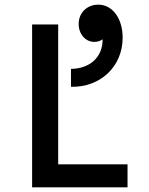

<svg xmlns="http://www.w3.org/2000/svg" viewBox="-20 -805 640 825"><path d="M118 0H528V-99H230V-700H118ZM285 -509V-432C411 -429 507 -519 507 -643C507 -725 464 -785 402 -785C354 -785 318 -750 318 -702C318 -659 347 -625 385 -625C399 -625 411 -629 421 -636C421 -556 363 -510 285 -509Z"/></svg>

Font: CommitMono
Style: 600Regular
Weight: 600
Monospace: yes
Designer: Eigil Nikolajsen
Foundry: Eigil Nikolajsen
Version: Version 1.143